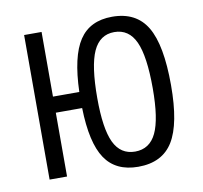

<svg xmlns="http://www.w3.org/2000/svg" viewBox="-65 -597 717 677"><g transform="rotate(-10 293.0 -258.5)"><path d="M61.5 0V-517.6H124V-286.1H218.3Q222.2 -412.6 260.3 -470Q298.3 -527.3 377.9 -527.3Q463.9 -527.3 502.4 -462.6Q541 -397.9 541 -253.9Q541 -115.2 502.4 -52.7Q463.9 9.8 377.9 9.8Q297.4 9.8 259.3 -46.9Q221.2 -103.5 218.3 -228.5H124V0ZM376 -44.9Q428.2 -44.9 451.9 -94.5Q475.6 -144 475.6 -253.9Q475.6 -369.1 451.9 -420.9Q428.2 -472.7 376 -472.7Q324.2 -472.7 300.5 -420.9Q276.9 -369.1 276.9 -253.9Q276.9 -144 300.5 -94.5Q324.2 -44.9 376 -44.9Z"/></g></svg>

Font: Caskaydia Cove Light
Style: Regular
Weight: 300
Monospace: yes
Designer: Aaron Bell
Foundry: Saja Typeworks
Version: Version 4.300; ttfautohint (v1.8.3)